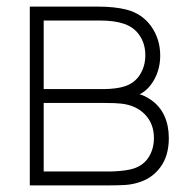

<svg xmlns="http://www.w3.org/2000/svg" viewBox="-20 -560 560 580"><path d="M70 0V-540H277Q326 -540 362 -531Q410 -518.5 437 -480Q464 -441.5 464 -392Q464 -366.5 456.5 -343.8Q449 -321 435 -303Q422.5 -286 402 -275Q415.5 -272 435 -259Q463 -240 476.5 -210.2Q490 -180.5 490 -143Q490 -89 464.2 -54.5Q438.5 -20 396 -8Q377.5 -2.5 357.5 -1.2Q337.5 0 312 0ZM312 -42Q324 -42 342 -43.5Q360 -45 373 -48Q409 -56 427 -82Q445 -108 445 -143Q445 -186 418.2 -214Q391.5 -242 346 -247Q330 -249 296 -249H112V-42ZM297 -291Q310.5 -291 327 -293Q343.5 -295 356 -299Q387 -309 403 -334.8Q419 -360.5 419 -393Q419 -427 402.2 -452.2Q385.5 -477.5 355 -488Q326 -498 282 -498H112V-291Z"/></svg>

Font: Manrope
Style: Regular
Weight: 400
Designer: Mikhail Sharanda
Foundry: Mikhail Sharanda
Version: Version 4.503